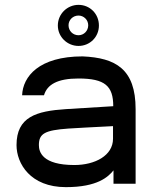

<svg xmlns="http://www.w3.org/2000/svg" viewBox="-20 -756 643 790"><path d="M251 14C381 14 425 -28 447 -55V0H538V-307C538 -472 456 -518 320 -524C140 -524 74 -441 71 -364H161C174 -408 216 -433 303 -433C412 -433 446 -402 446 -319L251 -307C129 -299 48 -275 48 -159C48 -83 105 14 251 14ZM140 -159C140 -207 165 -220 261 -227C279 -228 376 -234 445 -237V-185C445 -116 371 -77 286 -77C154 -77 140 -131 140 -159ZM218 -651C218 -604 257 -567 303 -567C350 -567 387 -604 387 -651C387 -699 350 -736 303 -736C257 -736 218 -699 218 -651ZM262 -652C262 -674 280 -692 303 -692C325 -692 343 -674 343 -652C343 -629 325 -611 303 -611C280 -611 262 -629 262 -652Z"/></svg>

Font: Hibana 45 SubMedium
Style: Regular
Weight: 500
Width: 6
Designer: pygmalion
Foundry: ybstudio
Version: Version 2021.007;FEAKit 1.0